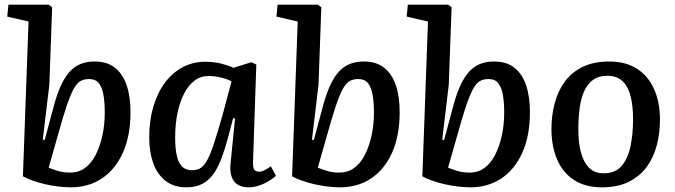

<svg xmlns="http://www.w3.org/2000/svg" viewBox="-20 -787 2888 821"><path d="M283 14Q258 14 229 10.5Q200 7 172 0.5Q144 -6 119 -15Q94 -24 78 -33L102 -695L11 -716L16 -767H188L203 -756L191 -425L163 -190L171 -188L208 -326Q226 -396 249.5 -439.5Q273 -483 305.5 -503.5Q338 -524 385 -524Q438 -524 471.5 -497.5Q505 -471 521.5 -422.5Q538 -374 538 -308Q538 -205 505 -133Q472 -61 415 -23.5Q358 14 283 14ZM361 -449Q339 -449 323.5 -440Q308 -431 294 -405Q280 -379 263.5 -329.5Q247 -280 225 -200L188 -70Q205 -63 228 -56Q251 -49 281 -49Q316 -49 343 -68.5Q370 -88 388.5 -123.5Q407 -159 417.5 -206Q428 -253 428 -306Q428 -345 423 -377.5Q418 -410 404 -429.5Q390 -449 361 -449Z M1062 -96Q1061 -72 1066.5 -62.5Q1072 -53 1088 -53Q1099 -53 1112 -59.5Q1125 -66 1138 -76L1160 -35Q1149 -25 1129.5 -13Q1110 -1 1087.5 6.5Q1065 14 1042 14Q1015 14 996.5 2.5Q978 -9 970 -32.5Q962 -56 966 -90L985 -280L977 -282L953 -191Q940 -144 925.5 -106Q911 -68 891 -41Q871 -14 843.5 0Q816 14 777 14Q723 14 687.5 -14Q652 -42 635 -90Q618 -138 618 -200Q618 -271 635.5 -330.5Q653 -390 685 -433Q717 -476 761 -499.5Q805 -523 858 -523Q896 -523 928 -514.5Q960 -506 978 -497L1055 -521L1076 -511ZM800 -59Q822 -59 837.5 -68.5Q853 -78 867 -104Q881 -130 896.5 -178Q912 -226 934 -304L970 -439Q953 -449 925 -455.5Q897 -462 872 -462Q838 -462 812 -442.5Q786 -423 767.5 -387.5Q749 -352 739 -304Q729 -256 729 -199Q729 -150 736.5 -119Q744 -88 760 -73.5Q776 -59 800 -59Z M1434 14Q1409 14 1380 10.5Q1351 7 1323 0.5Q1295 -6 1270 -15Q1245 -24 1229 -33L1253 -695L1162 -716L1167 -767H1339L1354 -756L1342 -425L1314 -190L1322 -188L1359 -326Q1377 -396 1400.5 -439.5Q1424 -483 1456.5 -503.5Q1489 -524 1536 -524Q1589 -524 1622.5 -497.5Q1656 -471 1672.5 -422.5Q1689 -374 1689 -308Q1689 -205 1656 -133Q1623 -61 1566 -23.5Q1509 14 1434 14ZM1512 -449Q1490 -449 1474.5 -440Q1459 -431 1445 -405Q1431 -379 1414.5 -329.5Q1398 -280 1376 -200L1339 -70Q1356 -63 1379 -56Q1402 -49 1432 -49Q1467 -49 1494 -68.5Q1521 -88 1539.5 -123.5Q1558 -159 1568.5 -206Q1579 -253 1579 -306Q1579 -345 1574 -377.5Q1569 -410 1555 -429.5Q1541 -449 1512 -449Z M1991 14Q1966 14 1937 10.5Q1908 7 1880 0.5Q1852 -6 1827 -15Q1802 -24 1786 -33L1810 -695L1719 -716L1724 -767H1896L1911 -756L1899 -425L1871 -190L1879 -188L1916 -326Q1934 -396 1957.5 -439.5Q1981 -483 2013.5 -503.5Q2046 -524 2093 -524Q2146 -524 2179.5 -497.5Q2213 -471 2229.5 -422.5Q2246 -374 2246 -308Q2246 -205 2213 -133Q2180 -61 2123 -23.5Q2066 14 1991 14ZM2069 -449Q2047 -449 2031.5 -440Q2016 -431 2002 -405Q1988 -379 1971.5 -329.5Q1955 -280 1933 -200L1896 -70Q1913 -63 1936 -56Q1959 -49 1989 -49Q2024 -49 2051 -68.5Q2078 -88 2096.5 -123.5Q2115 -159 2125.5 -206Q2136 -253 2136 -306Q2136 -345 2131 -377.5Q2126 -410 2112 -429.5Q2098 -449 2069 -449Z M2554 14Q2483 14 2435 -17Q2387 -48 2362.5 -104.5Q2338 -161 2338 -236Q2338 -292 2351.5 -344Q2365 -396 2394 -436.5Q2423 -477 2470.5 -500.5Q2518 -524 2585 -524Q2655 -524 2703 -493.5Q2751 -463 2776.5 -407Q2802 -351 2802 -275Q2802 -218 2788.5 -166Q2775 -114 2745.5 -73.5Q2716 -33 2668.5 -9.5Q2621 14 2554 14ZM2561 -46Q2612 -46 2639 -78.5Q2666 -111 2676.5 -163.5Q2687 -216 2687 -276Q2687 -332 2677 -373.5Q2667 -415 2643 -439Q2619 -463 2576 -463Q2540 -463 2516 -445.5Q2492 -428 2478 -397Q2464 -366 2458.5 -323.5Q2453 -281 2453 -232Q2453 -176 2464.5 -134Q2476 -92 2499.5 -69Q2523 -46 2561 -46Z"/></svg>

Font: Literata 18pt Medium
Style: Italic
Weight: 500
Italic angle: -2°
Designer: Latin by Veronika Burian and Jose Scaglione. Greek by Irene Vlachou. Cyrillic by Vera Evstafieva
Foundry: TypeTogether
Version: Version 3.103;gftools[0.9.29]